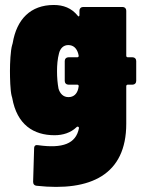

<svg xmlns="http://www.w3.org/2000/svg" viewBox="-20 -548 574 771"><path d="M512 -318H493C489 -318 487 -321 487 -324V-505C487 -514 481 -520 472 -520H314C305 -520 299 -514 299 -505V-487C299 -482 295 -480 292 -485C267 -516 234 -528 196 -528C103 -528 47 -471 31 -375C30 -372 30 -370 29 -368C22 -345 20 -293 20 -263C20 -237 21 -184 27 -162C28 -160 28 -158 29 -155C48 -47 115 -5 199 -5C233 -5 264 -15 287 -37C291 -42 298 -39 297 -33C285 29 232 49 133 35C123 33 117 37 117 48L113 182C113 192 118 197 127 198C345 222 487 153 487 -51V-202C487 -206 490 -208 493 -208H512C521 -208 527 -214 527 -223V-303C527 -312 521 -318 512 -318ZM255 -158C234 -158 221 -172 215 -192C211 -213 209 -237 209 -262C209 -286 211 -312 217 -334C222 -354 235 -367 254 -367C275 -367 288 -354 294 -333C295 -330 295 -327 296 -324C296 -320 294 -318 290 -318H255C246 -318 240 -312 240 -303V-223C240 -214 246 -208 255 -208H290C294 -208 296 -206 296 -202C295 -198 295 -195 294 -191C289 -171 276 -158 255 -158Z"/></svg>

Font: Barlow Semi Condensed Black
Style: Regular
Weight: 900
Width: 4
Designer: Jeremy Tribby
Foundry: Tribby Type
Version: Version 1.408;PS 001.408;hotconv 1.0.88;makeotf.lib2.5.64775